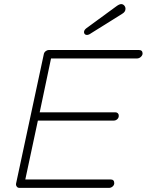

<svg xmlns="http://www.w3.org/2000/svg" viewBox="-20 -913 713 933"><path d="M401.9 -743.2Q396 -743.2 392.1 -747.1Q388.2 -751 388.2 -756.8Q388.2 -767.1 399.9 -775.9L542 -879.9Q559.1 -893.1 568.8 -893.1Q577.6 -893.1 583.7 -886.2Q589.8 -879.4 589.8 -870.1Q589.8 -855.5 574.2 -846.2L421.9 -751Q411.6 -743.2 401.9 -743.2ZM74.2 0Q65.9 0 61.3 -6.6Q56.6 -13.2 58.1 -21L192.9 -649.9Q194.3 -658.2 201.7 -664.1Q209 -669.9 215.8 -669.9H655.8Q672.9 -669.9 672.9 -651.9Q671.9 -643.1 663.8 -636Q655.8 -628.9 645 -628.9H228L172.9 -367.2H541Q548.3 -367.2 553 -362.3Q557.6 -357.4 557.1 -350.1Q557.1 -340.3 549.8 -333.7Q542.5 -327.1 533.2 -327.1H164.1L103 -41H517.1Q535.2 -41 535.2 -22.9Q535.2 -13.7 527.3 -6.8Q519.5 0 509.8 0Z"/></svg>

Font: Comic Neue Light
Style: Italic
Weight: 300
Italic angle: -12°
Designer: Craig Rozynski
Foundry: Craig Rozynski
Version: Version 2.003;hotconv 1.0.109;makeotfexe 2.5.65596